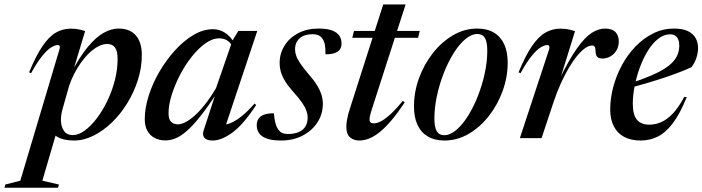

<svg xmlns="http://www.w3.org/2000/svg" viewBox="-108 -636 3234 884"><path d="M180 -134Q176 -119.5 174.2 -107Q172.5 -94.5 172.5 -84Q172.5 -55 185.8 -34.5Q199 -14 228 -14Q253.5 -14 282 -34.8Q310.5 -55.5 337.5 -91Q364.5 -126.5 386.2 -171.5Q408 -216.5 420.8 -266.5Q433.5 -316.5 433.5 -364.5Q433.5 -401 421.5 -417.2Q409.5 -433.5 386 -433.5Q365.5 -433.5 344.5 -422.5Q323.5 -411.5 303.2 -392.2Q283 -373 265.2 -348.2Q247.5 -323.5 233.5 -296Q219.5 -268.5 210.5 -241.5ZM112 -55.5 157.5 -45 87 196 163.5 213.5 159 228.5H-87.5L-83.5 213.5L-14.5 196L166 -409.5Q169 -418 167 -423.2Q165 -428.5 158 -428.5Q145.5 -428.5 128 -418Q110.5 -407.5 87.5 -379.8Q64.5 -352 35 -299L26 -303Q57.5 -379.5 87.5 -423.5Q117.5 -467.5 149 -485.8Q180.5 -504 217 -504Q237 -504 252 -501.2Q267 -498.5 284 -493L222.5 -289L215.5 -291.5Q257 -372.5 295.5 -419Q334 -465.5 369.5 -485Q405 -504.5 438 -504.5Q490 -504.5 517.5 -472.8Q545 -441 545 -383Q545 -325 527 -268.2Q509 -211.5 478 -161Q447 -110.5 407 -72Q367 -33.5 322.2 -11.2Q277.5 11 232 11Q183.5 11 153.8 -7.2Q124 -25.5 112 -55.5Z M829.5 -35 889 -218 897 -217.5Q852.5 -149 817.5 -104.5Q782.5 -60 754 -34.8Q725.5 -9.5 701.2 0.5Q677 10.5 654 10.5Q626 10.5 604.2 -0.8Q582.5 -12 570.5 -33.8Q558.5 -55.5 558.5 -87.5Q558.5 -138 576.5 -195Q594.5 -252 626 -306Q657.5 -360 697.8 -404.2Q738 -448.5 782.8 -475Q827.5 -501.5 872.5 -501.5Q902.5 -501.5 928 -485.2Q953.5 -469 972.5 -435.5L964 -418Q953.5 -440.5 937.8 -450Q922 -459.5 901 -459.5Q870 -459.5 837.5 -436.2Q805 -413 774.5 -374.5Q744 -336 720.2 -290Q696.5 -244 682.2 -198.2Q668 -152.5 668 -114.5Q668 -87 679.8 -75.2Q691.5 -63.5 711.5 -63.5Q725.5 -63.5 744 -72.5Q762.5 -81.5 785.2 -101Q808 -120.5 833.5 -152.2Q859 -184 886.5 -230L962.5 -449.5L989.5 -493.5H1076.5L926.5 -44L915 -62.5Q931 -60.5 953.2 -69.2Q975.5 -78 1003.5 -100Q1031.5 -122 1064 -159.5L1071.5 -152.5Q1012 -62 961.8 -25.5Q911.5 11 871 11Q844.5 11 833.5 -1.2Q822.5 -13.5 829.5 -35Z M1153 -114.5Q1155.5 -87 1160 -69.5Q1164.5 -52 1173.5 -39.5Q1182.5 -27 1193.2 -23Q1204 -19 1217.5 -19Q1246.5 -19 1267 -27.8Q1287.5 -36.5 1298 -53.5Q1308.5 -70.5 1308.5 -94.5Q1308.5 -109.5 1302.8 -126Q1297 -142.5 1283 -163Q1269 -183.5 1244 -211Q1219.5 -238.5 1205.2 -261.5Q1191 -284.5 1185.2 -305Q1179.5 -325.5 1179.5 -346Q1179.5 -389.5 1201.8 -425.5Q1224 -461.5 1264.5 -483Q1305 -504.5 1359 -504.5Q1398 -504.5 1421 -495.8Q1444 -487 1454.2 -471.8Q1464.5 -456.5 1464.5 -436.5Q1464.5 -420 1457.2 -409Q1450 -398 1434 -392Q1418 -386 1390.5 -386Q1391 -415.5 1387.5 -431.8Q1384 -448 1376 -458.5Q1368 -469.5 1357.2 -474Q1346.5 -478.5 1331 -478.5Q1293.5 -478.5 1272 -460Q1250.5 -441.5 1250.5 -408Q1250.5 -394.5 1255.8 -379.2Q1261 -364 1274.5 -344Q1288 -324 1312.5 -295Q1337.5 -266.5 1351.8 -243Q1366 -219.5 1372.2 -199Q1378.5 -178.5 1378.5 -158.5Q1378.5 -111 1353.8 -72.8Q1329 -34.5 1285.5 -11.8Q1242 11 1186 11Q1145.5 11 1121 2.2Q1096.5 -6.5 1085.2 -22.2Q1074 -38 1074 -58.5Q1074 -77 1082.2 -89.5Q1090.5 -102 1108 -108.2Q1125.5 -114.5 1153 -114.5Z M1514 -462 1522 -493.5H1824.5L1817 -462ZM1606 -139Q1601 -123.5 1598.2 -113.5Q1595.5 -103.5 1594.5 -97Q1593.5 -90.5 1593.5 -86Q1593.5 -76 1598.8 -72Q1604 -68 1614 -68Q1626 -68 1643.8 -76.5Q1661.5 -85 1687 -107.5Q1712.5 -130 1746.5 -171.5L1755.5 -165Q1719.5 -110.5 1689.2 -76Q1659 -41.5 1633.5 -22.5Q1608 -3.5 1586.2 3.8Q1564.5 11 1546 11Q1521 11 1503.8 -3.5Q1486.5 -18 1486.5 -53Q1486.5 -65.5 1490 -86.5Q1493.5 -107.5 1506.5 -147L1656.5 -615.5H1759.5Z M2089 -504.5Q2135 -504.5 2166.2 -485.8Q2197.5 -467 2213.5 -432Q2229.5 -397 2229.5 -348Q2229.5 -281 2206.2 -217Q2183 -153 2142.5 -101.5Q2102 -50 2049.5 -19.5Q1997 11 1938.5 11Q1893 11 1861.5 -7.8Q1830 -26.5 1814 -61.5Q1798 -96.5 1798 -145.5Q1798 -212.5 1821.2 -276.2Q1844.5 -340 1885 -391.5Q1925.5 -443 1978 -473.8Q2030.5 -504.5 2089 -504.5ZM1937 -13.5Q1964.5 -13.5 1992.8 -37.5Q2021 -61.5 2046.5 -102Q2072 -142.5 2092 -193.2Q2112 -244 2123.8 -298Q2135.5 -352 2135.5 -403Q2135.5 -442.5 2124.8 -461Q2114 -479.5 2090.5 -479.5Q2063 -479.5 2034.5 -455.8Q2006 -432 1980.8 -391.5Q1955.5 -351 1935.5 -300.2Q1915.5 -249.5 1903.8 -195.2Q1892 -141 1892 -90.5Q1892 -51 1902.8 -32.2Q1913.5 -13.5 1937 -13.5Z M2420.5 -409.5Q2422.5 -417 2420.8 -422.8Q2419 -428.5 2411.5 -428.5Q2399 -428.5 2381.5 -418Q2364 -407.5 2341 -379.8Q2318 -352 2288.5 -299L2279.5 -303Q2311 -379.5 2341 -423.5Q2371 -467.5 2403 -485.8Q2435 -504 2471 -504Q2485 -504 2496 -502.8Q2507 -501.5 2517.2 -499Q2527.5 -496.5 2539.5 -492.5L2468 -262.5L2466 -267.5Q2512 -362 2548.5 -413.2Q2585 -464.5 2616.2 -484.5Q2647.5 -504.5 2677.5 -504.5Q2710 -504.5 2725.5 -488.5Q2741 -472.5 2741 -446Q2741 -422.5 2730.8 -404.8Q2720.5 -387 2703.2 -376.8Q2686 -366.5 2666 -366.5Q2649 -366.5 2641.8 -374.2Q2634.5 -382 2634 -398.5Q2634 -415.5 2630 -421Q2626 -426.5 2618 -426.5Q2603.5 -426.5 2586.2 -414.5Q2569 -402.5 2549.8 -379.5Q2530.5 -356.5 2511.5 -324.2Q2492.5 -292 2474.2 -252Q2456 -212 2440.5 -165.5L2385.5 0H2285.5Z M2977.5 -478Q2948 -478 2921.8 -457Q2895.5 -436 2874.2 -401.2Q2853 -366.5 2837.5 -324Q2822 -281.5 2813.8 -238.5Q2805.5 -195.5 2805.5 -159Q2805.5 -107 2824.8 -84.5Q2844 -62 2881 -62Q2908.5 -62 2935.2 -73.2Q2962 -84.5 2988.8 -112.2Q3015.5 -140 3042.5 -190L3054 -189Q3022 -110 2988.2 -66.5Q2954.5 -23 2918.2 -6Q2882 11 2842 11Q2796.5 11 2765.2 -6Q2734 -23 2717.8 -55Q2701.5 -87 2701.5 -131.5Q2701.5 -183.5 2715.8 -236.5Q2730 -289.5 2756.2 -337.5Q2782.5 -385.5 2819 -423Q2855.5 -460.5 2900 -482.5Q2944.5 -504.5 2995 -504.5Q3035.5 -504.5 3059.8 -492.5Q3084 -480.5 3095 -460.2Q3106 -440 3106 -416Q3106 -393 3098.5 -370Q3091 -347 3076 -327Q3055.5 -317 3023.2 -304.5Q2991 -292 2952 -279Q2913 -266 2870.8 -253.5Q2828.5 -241 2787.5 -230.5L2790.5 -251.5Q2846 -269.5 2885.5 -286.2Q2925 -303 2951 -319.5Q2977 -336 2992 -353.2Q3007 -370.5 3013.2 -388.8Q3019.5 -407 3019.5 -426.5Q3019.5 -443 3014.5 -454.5Q3009.5 -466 3000.2 -472Q2991 -478 2977.5 -478Z"/></svg>

Font: Newsreader 60pt Medium
Style: Italic
Weight: 500
Italic angle: -17°
Designer: Hugues Gentile
Foundry: Production Type
Version: Version 1.003